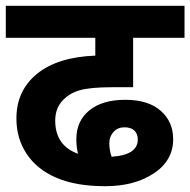

<svg xmlns="http://www.w3.org/2000/svg" viewBox="-20 -642 656 662"><path d="M455.1 -161.1Q455.1 -180.2 443.4 -191.7Q431.6 -203.1 408.9 -203.1Q386.2 -203.1 371.6 -187.3Q356.9 -171.4 356.9 -148.2Q356.9 -125 364.7 -101.6Q455.1 -107.4 455.1 -161.1ZM439 -341.3H367.7Q291 -341.3 254.2 -330.6Q217.3 -319.8 193.8 -293.2Q170.4 -266.6 170.4 -226.1Q170.4 -140.1 249 -111.8Q243.2 -135.3 243.2 -162.1Q243.2 -224.6 287.8 -261.2Q332.5 -297.9 411.9 -297.9Q491.2 -297.9 534.2 -260Q577.1 -222.2 577.1 -162.1Q577.1 -88.4 510.3 -44.2Q443.4 0 342.8 0Q242.2 0 175 -28.8Q107.9 -57.6 72.3 -110.8Q36.6 -164.1 36.6 -233.4Q36.6 -329.6 107.7 -387.5Q178.7 -445.3 308.6 -450.2V-511.7H0V-622.1H616.2V-511.7H439Z"/></svg>

Font: NotoSans-Bold
Style: Bold
Weight: 700
Designer: Monotype Design team
Foundry: Monotype Imaging Inc.
Version: Version 1.04